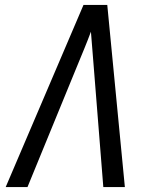

<svg xmlns="http://www.w3.org/2000/svg" viewBox="-20 -755 640 775"><path d="M3 0 317 -735H413L484 0H397L358 -490Q355 -524 352.5 -558.5Q350 -593 347 -627Q334 -592 320 -558Q306 -524 292 -490L91 0Z"/></svg>

Font: Zed Sans Extended
Style: Italic
Weight: 400
Width: 7
Italic angle: -9°
Designer: Belleve Invis
Foundry: Belleve Invis
Version: Version 1.0.0; ttfautohint (v1.8.4)